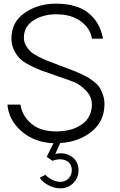

<svg xmlns="http://www.w3.org/2000/svg" viewBox="-20 -780 662 1059"><path d="M556.2 -206.1Q556.2 -111.8 485.6 -54.4Q415 2.9 312 8.8L285.2 68.8Q338.4 57.6 375.7 84.2Q413.1 110.8 413.1 159.2Q413.1 201.2 384 230Q355 258.8 313 258.8Q280.8 258.8 247.8 241.9Q214.8 225.1 199.2 200.2L231 184.1Q244.1 200.2 267.6 211.7Q291 223.1 313 223.1Q339.8 223.1 357.9 204.6Q376 186 376 159.2Q376 121.1 345 106Q314 90.8 269 106.9L237.8 85L274.9 9.8Q168.9 5.9 98.4 -56.2Q27.8 -118.2 21 -203.1H92.8Q101.6 -142.1 151.9 -98.6Q202.1 -55.2 289.1 -55.2Q376 -55.2 430.9 -93.5Q485.8 -131.8 486.8 -203.1Q486.8 -247.1 453.9 -280.5Q420.9 -314 391.8 -325.9Q362.8 -337.9 296.9 -359.9Q281.7 -364.7 273.9 -368.2Q229 -383.3 205.6 -392.1Q182.1 -400.9 145.5 -419.4Q108.9 -438 90.3 -456.1Q71.8 -474.1 57.4 -503.2Q43 -532.2 43 -566.9Q43 -658.7 116.5 -709.2Q189.9 -759.8 288.1 -759.8Q406.2 -759.8 469.7 -706.8Q533.2 -653.8 547.9 -566.9H486.8Q479 -622.1 427 -661.6Q375 -701.2 288.1 -701.2Q219.2 -701.2 165.5 -668Q111.8 -634.8 111.8 -571.8Q111.8 -548.8 122.8 -529.3Q133.8 -509.8 147.5 -496.8Q161.1 -483.9 188.5 -469.5Q215.8 -455.1 233.4 -448Q251 -440.9 285.2 -428.2Q299.3 -423.3 306.2 -419.9Q318.4 -415 347.7 -404.5Q377 -394 391.4 -387.9Q405.8 -381.8 431.9 -369.9Q458 -357.9 472.4 -348.4Q486.8 -338.9 505.4 -323.5Q523.9 -308.1 533 -291.5Q542 -274.9 549.1 -252.9Q556.2 -231 556.2 -206.1Z"/></svg>

Font: Oakes Grotesk
Style: Light
Weight: 300
Designer: Samuel Oakes
Foundry: Samuel Oakes
Version: Version 1.0 | wf-rip DC20170320